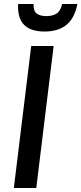

<svg xmlns="http://www.w3.org/2000/svg" viewBox="-20 -941 407 961"><path d="M202.6 -783.2Q70.3 -783.2 70.3 -906.7Q70.3 -916 70.8 -920.9H147.9V-915.5Q147.9 -884.3 165 -872.3Q182.1 -860.4 212.4 -860.4Q243.7 -860.4 263.4 -873.3Q283.2 -886.2 291 -920.9H367.2Q353.5 -849.6 312.3 -816.4Q271 -783.2 202.6 -783.2ZM49.3 0 136.2 -710.9H248.5L161.6 0Z"/></svg>

Font: Muli
Style: Semi-BoldItalic
Weight: 600
Italic angle: -7°
Designer: Vernon Adams
Foundry: newtypography
Version: Version 2.0; ttfautohint (v1.00rc1.2-2d82) -l 8 -r 50 -G 200